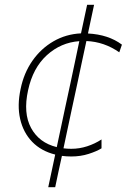

<svg xmlns="http://www.w3.org/2000/svg" viewBox="-20 -643 542 800"><path d="M181 137Q188.5 101.5 195.8 67.8Q203 34 210 1Q151.5 -13.5 114.2 -52Q77 -90.5 64 -147.2Q51 -204 66 -273Q79.5 -339 115.2 -390Q151 -441 203 -471Q255 -501 317.5 -504Q323.5 -532.5 330 -562.2Q336.5 -592 343 -623H372Q365.5 -592 359 -562.2Q352.5 -532.5 346.5 -503.5Q432 -499 488 -457L477 -425Q414 -469 340 -472Q330 -427 320.8 -382.8Q311.5 -338.5 302 -294L280 -192Q271 -150 262.2 -108.5Q253.5 -67 244.5 -25Q260 -23 277 -23Q311 -23 343.2 -33.5Q375.5 -44 403 -62V-25Q383 -12.5 349.5 -1.8Q316 9 277 9Q256.5 9 238 6.5Q231 38 224 70.5Q217 103 210 137ZM97 -267Q76 -171.5 109.5 -109.8Q143 -48 216.5 -30Q225 -70.5 233.8 -111Q242.5 -151.5 251 -192L273 -294Q282.5 -338.5 291.8 -382.5Q301 -426.5 310.5 -471.5Q233.5 -466 175.2 -413Q117 -360 97 -267Z"/></svg>

Font: Commissioner Thin
Style: Italic
Weight: 100
Italic angle: -12°
Designer: Kostas Bartsokas
Foundry: Kostas Bartsokas
Version: Version 1.000; ttfautohint (v1.8.3)